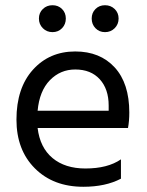

<svg xmlns="http://www.w3.org/2000/svg" viewBox="-20 -710 562 735"><path d="M419 -602Q404 -587 382 -587Q360 -587 345.5 -602Q331 -617 331 -639Q331 -661 345.5 -675.5Q360 -690 382 -690Q404 -690 419 -675.5Q434 -661 434 -639Q434 -617 419 -602ZM217.5 -602Q203 -587 181 -587Q159 -587 144 -602Q129 -617 129 -639Q129 -661 144 -675.5Q159 -690 181 -690Q203 -690 217.5 -675.5Q232 -661 232 -639Q232 -617 217.5 -602ZM396 -286V-306Q396 -369 362 -406.5Q328 -444 268 -444Q211 -444 171 -403Q131 -362 124 -286ZM443 -100V-26Q384 5 299 5Q184 5 113.5 -65.5Q43 -136 43 -252Q43 -373 106 -443Q169 -513 268 -513Q363 -513 419 -452Q475 -391 475 -279Q475 -247 470 -220H124Q133 -145 181 -105Q229 -65 307 -65Q392 -65 443 -100Z"/></svg>

Font: Hind
Style: Regular
Weight: 400
Designer: Manushi Parikh, Satya Rajpurohit
Foundry: Indian Type Foundry
Version: Version 2.000;PS 1.0;hotconv 1.0.79;makeotf.lib2.5.61930